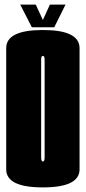

<svg xmlns="http://www.w3.org/2000/svg" viewBox="-20 -811 373 835"><path d="M166.5 4Q7 4 7 -74.5V-601.5Q7 -680.5 166.5 -680.5Q326 -680.5 326 -601.5V-74.5Q326 4 166.5 4ZM166.5 -108.5Q174 -108.5 174 -126.5V-552Q174 -568 166.5 -568Q159 -568 159 -552V-126.5Q159 -108.5 166.5 -108.5ZM118.5 -692.5 68 -791H135.5L166.5 -724L197 -791H265L216 -692.5Z"/></svg>

Font: Anybody UltraCondensed ExtraBold
Style: Regular
Weight: 800
Width: 1
Designer: Tyler Finck
Foundry: Etcetera Type Company
Version: Version 1.010; ttfautohint (v1.8.3) -l 8 -r 50 -G 200 -x 14 